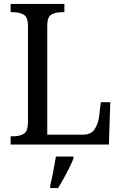

<svg xmlns="http://www.w3.org/2000/svg" viewBox="-20 -734 617 975"><path d="M34 0V-42H50Q79 -42 100.5 -54.5Q122 -67 122 -113V-601Q122 -647 100.5 -659.5Q79 -672 48 -672H34V-714H307V-672H293Q262 -672 241 -660Q220 -648 220 -605V-50H401Q442 -50 460 -77Q478 -104 483 -140L492 -215H540L533 0ZM235 208Q243 175 250.5 136Q258 97 264 61H353V71Q345 92 331.5 119Q318 146 303 173Q288 200 275 221H235Z"/></svg>

Font: Noto Serif SemiCondensed
Style: Regular
Weight: 400
Width: 4
Designer: Monotype Design Team
Foundry: Monotype Imaging Inc.
Version: Version 2.013